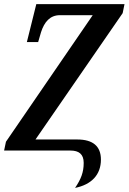

<svg xmlns="http://www.w3.org/2000/svg" viewBox="-23 -734 627 936"><path d="M343 182C423 166 469 118 469 44C469 -22 429 -54 354 -54H150L575 -670L584 -714H154L108 -529H163L177 -577C193 -627 221 -660 269 -660H429L6 -43L-3 0H321C361 0 385 17 385 60C385 106 372 139 343 182Z"/></svg>

Font: Noto Serif Condensed Semi
Style: Italic
Weight: 600
Width: 3
Italic angle: -12°
Designer: Monotype Design Team
Foundry: Monotype Imaging Inc.
Version: Version 1.901